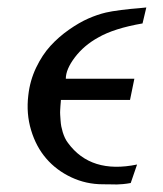

<svg xmlns="http://www.w3.org/2000/svg" viewBox="-20 -483 440 517"><path d="M374 -462.9 363.8 -419.9Q287.1 -406.7 244.1 -381.8Q206.1 -360.8 181.6 -328.6Q157.2 -296.4 157.2 -271H341.8L330.1 -213.9H144L143.6 -208Q143.1 -202.6 142.8 -198.7Q142.6 -194.8 142.1 -187.3Q141.6 -179.7 142.1 -173.3Q142.6 -167 143.1 -158.7Q143.6 -150.4 145 -142.8Q146.5 -135.3 148.9 -127.2Q151.4 -119.1 154.8 -111.8Q158.2 -104.5 163.1 -98.1Q224.6 -14.2 349.1 -40L332 9.8Q321.8 11.7 311.5 12.7Q301.3 13.7 294.9 13.7Q288.6 13.7 276.1 13.4Q263.7 13.2 256.8 13.2Q211.9 13.2 171.9 -5.6Q131.8 -24.4 104.5 -56.2Q77.1 -87.9 63.7 -132.6Q50.3 -177.2 56.2 -226.1Q60.5 -265.6 77.1 -300.5Q93.8 -335.4 116 -359.6Q138.2 -383.8 165.8 -403.1Q193.4 -422.4 217.8 -433.1Q242.2 -443.8 265.1 -449.2Q279.3 -452.6 306.6 -456.1Q334 -459.5 354 -460.9Z"/></svg>

Font: GFS Olga
Style: Regular
Weight: 400
Designer: George Matthiopoulos
Foundry: George Matthiopoulos
Version: Version 1.0